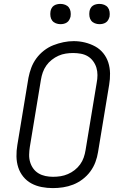

<svg xmlns="http://www.w3.org/2000/svg" viewBox="-20 -957 640 985"><path d="M251 8Q222 8 193.5 2.5Q165 -3 141 -16Q117 -29 99.5 -50.5Q82 -72 73.5 -98.5Q65 -125 64.5 -154.5Q64 -184 69 -213L126 -558Q131 -584 140.5 -609.5Q150 -635 166.5 -657.5Q183 -680 205.5 -697.5Q228 -715 253.5 -725Q279 -735 305.5 -740.5Q332 -746 358 -746Q388 -746 416 -739Q444 -732 468 -719Q492 -706 509.5 -684.5Q527 -663 535.5 -636.5Q544 -610 544.5 -580.5Q545 -551 540 -522L483 -177Q479 -151 469.5 -125.5Q460 -100 443.5 -77.5Q427 -55 404 -37.5Q381 -20 355.5 -10Q330 0 303.5 4Q277 8 251 8ZM252 -50Q272 -50 291 -53Q310 -56 328.5 -64Q347 -72 363 -84.5Q379 -97 391 -113.5Q403 -130 409.5 -149Q416 -168 419 -187L476 -532Q480 -552 480 -572Q480 -592 474.5 -610Q469 -628 457.5 -643.5Q446 -659 430 -668.5Q414 -678 394.5 -681.5Q375 -685 355 -685Q336 -685 317 -682Q298 -679 280 -671Q262 -663 245.5 -650Q229 -637 217.5 -620.5Q206 -604 199.5 -585.5Q193 -567 190 -548L133 -203Q130 -184 129.5 -164Q129 -144 134.5 -125.5Q140 -107 151 -92Q162 -77 178 -67.5Q194 -58 213 -54Q232 -50 252 -50ZM490 -833Q478 -833 466.5 -837.5Q455 -842 448 -851Q441 -860 439 -872.5Q437 -885 439 -898Q440 -906 444.5 -914.5Q449 -923 456.5 -928Q464 -933 473 -935Q482 -937 490 -937Q503 -937 514.5 -932.5Q526 -928 533 -919Q540 -910 542 -897.5Q544 -885 542 -872Q540 -864 535.5 -855.5Q531 -847 523.5 -842Q516 -837 507.5 -835Q499 -833 490 -833ZM290 -833Q278 -833 266.5 -837.5Q255 -842 248 -851Q241 -860 239 -872.5Q237 -885 239 -898Q240 -906 244.5 -914.5Q249 -923 256.5 -928Q264 -933 273 -935Q282 -937 290 -937Q303 -937 314.5 -932.5Q326 -928 333 -919Q340 -910 342 -897.5Q344 -885 342 -872Q340 -864 335.5 -855.5Q331 -847 323.5 -842Q316 -837 307.5 -835Q299 -833 290 -833Z"/></svg>

Font: Iosevka Curly Slab LtExObl
Style: Regular
Weight: 300
Width: 7
Italic angle: -9°
Monospace: yes
Designer: Belleve Invis
Foundry: Belleve Invis
Version: Version 11.1.0; ttfautohint (v1.8.3)